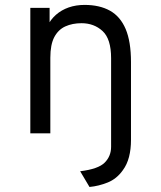

<svg xmlns="http://www.w3.org/2000/svg" viewBox="-20 -543 656 782"><path d="M344.5 218.5 306.5 154.5Q380.5 145.5 406.5 119.2Q432.5 93 432.5 55V-306Q432.5 -384.5 397.8 -416.5Q363 -448.5 312 -448.5Q275 -448.5 246.2 -435.5Q217.5 -422.5 201.2 -392Q185 -361.5 185 -308V0H103.5V-511H182V-419L172.5 -436Q186 -463.5 208.2 -483Q230.5 -502.5 260 -512.8Q289.5 -523 324.5 -523Q385.5 -523 427.8 -499.5Q470 -476 491.8 -424.8Q513.5 -373.5 513.5 -290.5V26.5Q513.5 65 505.5 96Q497.5 127 480.5 150Q455.5 185.5 418.8 200.2Q382 215 344.5 218.5Z"/></svg>

Font: Overpass Mono
Style: Regular
Weight: 400
Designer: Delve Withrington, Dave Bailey
Foundry: Delve Fonts LLC
Version: Version 4.000